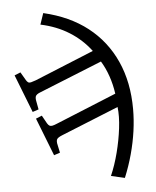

<svg xmlns="http://www.w3.org/2000/svg" viewBox="-54 -561 696 854"><g transform="rotate(-5 294.0 -134.0)"><path d="M171 -515Q287 -488 367 -425.5Q447 -363 489.5 -269Q532 -175 532 -55Q532 -7 525 43Q518 93 504 144.5Q490 196 469 247L408 233Q428 187 442 132.5Q456 78 462.5 24.5Q469 -29 464 -70L207 34Q197 38 190.5 42.5Q184 47 182.5 52.5Q181 58 182 67L191 110L164 119L98 -50L125 -61L145 -25Q150 -17 155 -14Q160 -11 168 -12.5Q176 -14 190 -20L459 -130Q453 -172 440 -209.5Q427 -247 408 -278L130 -166Q119 -162 113 -157.5Q107 -153 105.5 -147.5Q104 -142 105 -133L113 -90L86 -81L20 -250L47 -261L68 -225Q72 -218 77 -214.5Q82 -211 90 -213Q98 -215 112 -220L376 -328Q337 -380 281 -415Q225 -450 154 -465Z"/></g></svg>

Font: Literata 18pt Light
Style: Regular
Weight: 300
Designer: Latin by Veronika Burian and Jose Scaglione. Greek by Irene Vlachou. Cyrillic by Vera Evstafieva.
Foundry: TypeTogether
Version: Version 3.103;gftools[0.9.29]